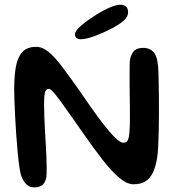

<svg xmlns="http://www.w3.org/2000/svg" viewBox="-20 -788 759 832"><path d="M128.5 24Q108 24 94.8 11.2Q81.5 -1.5 72.5 -24.5Q68 -36.5 64 -64.2Q60 -92 56.5 -129Q53 -166 50.2 -206.2Q47.5 -246.5 45.5 -285Q43.5 -323.5 42.5 -354.2Q41.5 -385 41.5 -401.5Q41.5 -460 49.2 -500.8Q57 -541.5 77.5 -563.2Q98 -585 137 -585Q164 -585 190.5 -563.2Q217 -541.5 252.5 -494.5Q288 -447.5 340.5 -372Q410.5 -269 453 -219.2Q495.5 -169.5 514 -169.5Q523 -169.5 528.8 -174Q534.5 -178.5 537.8 -192.2Q541 -206 542 -234Q543 -246 543 -270.5Q543 -295 542.8 -325.8Q542.5 -356.5 542 -389Q541.5 -421.5 541.5 -450.5Q541.5 -479.5 541.8 -500Q542 -520.5 543 -527.5Q549 -557.5 562.5 -569Q576 -580.5 600 -580.5Q618 -580.5 630.2 -574.2Q642.5 -568 650.2 -555.8Q658 -543.5 661.8 -524.2Q665.5 -505 666.5 -479Q667 -464 667.5 -435.5Q668 -407 668.5 -370.8Q669 -334.5 668.8 -295.5Q668.5 -256.5 667.8 -219.8Q667 -183 665.5 -153Q664 -123 661 -105Q655 -66.5 642.8 -40.8Q630.5 -15 610.2 -2.2Q590 10.5 558.5 10.5Q530 10.5 496 -18.2Q462 -47 422.8 -97.8Q383.5 -148.5 339 -212.5Q310.5 -253.5 286 -288.2Q261.5 -323 242.8 -348.8Q224 -374.5 211 -388.8Q198 -403 191.5 -403Q180 -403 175.5 -389.8Q171 -376.5 171 -336.5Q171 -313.5 172 -285.8Q173 -258 174.5 -228.5Q176 -199 178 -169.2Q180 -139.5 181 -111.8Q182 -84 182.2 -60.5Q182.5 -37 181 -20Q175.5 5.5 162.5 14.8Q149.5 24 128.5 24ZM330 -618Q319 -618 312 -623Q305 -628 305 -639.5Q305 -654.5 332.5 -677.8Q360 -701 401.5 -727Q428.5 -744 456.2 -755.8Q484 -767.5 501.5 -767.5Q517 -767.5 526 -759.5Q535 -751.5 535 -735Q535 -715.5 516.2 -698.8Q497.5 -682 464 -664.5Q428.5 -646 391 -632Q353.5 -618 330 -618Z"/></svg>

Font: Gluten
Style: Regular
Weight: 400
Designer: Tyler Finck
Foundry: Etcetera Type Company
Version: Version 1.300